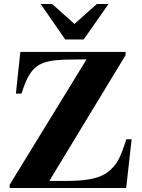

<svg xmlns="http://www.w3.org/2000/svg" viewBox="-20 -934 707 954"><path d="M634 -242H608C579 -157 566 -115 510 -75C469 -46 403 -35 308 -35H225L604 -660V-676H81L59 -469H87C132 -612 173 -636 327 -638L410 -639L28 -16V0H607ZM519 -914H461L350 -815L239 -914H182L304 -738H396Z"/></svg>

Font: XITS Math
Style: Bold
Weight: 700
Designer: MicroPress Inc., with final additions and corrections provided by Coen Hoffman, Elsevier (retired)
Version: Version 1.302